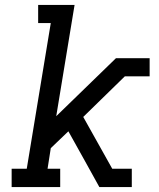

<svg xmlns="http://www.w3.org/2000/svg" viewBox="-20 -755 640 775"><path d="M27 0V-74H88L185 -662H134V-735H281L207 -286L448 -520H584V-447H484L316 -283L433 -74H512V0H381L324 -103L256 -225L185 -157L172 -74H223V0Z"/></svg>

Font: Iosevka Etoile Oblique
Style: Regular
Weight: 400
Italic angle: -9°
Designer: Belleve Invis
Foundry: Belleve Invis
Version: Version 15.5.2; ttfautohint (v1.8.4)